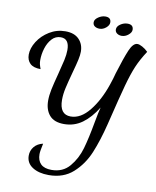

<svg xmlns="http://www.w3.org/2000/svg" viewBox="-108 -936 977 1205"><g transform="rotate(10 380.5 -334.0)"><path d="M142 88Q142 56 162 31.5Q182 7 218 -1Q207 49 207 67Q207 108 229.5 130Q252 152 298 152Q370 152 413 101Q456 50 475.5 -18Q495 -86 513 -187Q527 -263 534 -287Q492 -219 441 -182Q390 -145 325 -145Q262 -145 232 -180Q202 -215 202 -273Q202 -306 210 -344.5Q218 -383 235 -447Q250 -504 258 -540.5Q266 -577 266 -606Q266 -678 212 -678Q178 -678 155 -652.5Q132 -627 120.5 -589.5Q109 -552 109 -515Q109 -500 111.5 -489Q114 -478 121 -459Q75 -459 53.5 -480Q32 -501 32 -536Q32 -577 59 -620Q86 -663 132.5 -691.5Q179 -720 234 -720Q291 -720 321 -689Q351 -658 351 -610Q351 -589 344.5 -559Q338 -529 323 -475Q305 -409 296 -369Q287 -329 287 -293Q287 -199 358 -199Q422 -199 477 -267.5Q532 -336 567 -439Q573 -455 580 -479Q587 -503 590 -515Q621 -616 643 -668Q665 -720 693 -720Q705 -720 724.5 -709.5Q744 -699 761 -682Q724 -625 703 -575.5Q682 -526 661 -450Q640 -374 596 -193Q569 -84 535.5 -3.5Q502 77 441 132Q380 187 286 187Q222 187 182 161Q142 135 142 88ZM398 -807Q398 -825 420 -840Q442 -855 465 -855Q501 -855 501 -823Q501 -805 482 -789Q463 -773 441 -773Q423 -773 410.5 -781.5Q398 -790 398 -807ZM543 -787Q543 -806 564.5 -820.5Q586 -835 610 -835Q647 -835 647 -802Q647 -785 627.5 -769Q608 -753 585 -753Q568 -753 555.5 -762Q543 -771 543 -787Z"/></g></svg>

Font: Dancing Script
Style: Bold
Weight: 700
Designer: Pablo Impallari
Foundry: Pablo Impallari
Version: Version 2.000